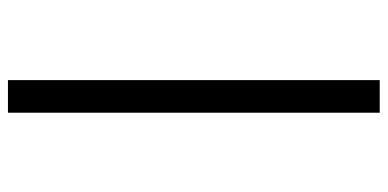

<svg xmlns="http://www.w3.org/2000/svg" viewBox="-260 -582 952 471"><g transform="rotate(90 215.5 -346.0)"><path d="M176 110V-802H256V110Z"/></g></svg>

Font: Literata 12pt Medium
Style: Regular
Weight: 500
Designer: Latin by Veronika Burian and Jose Scaglione. Greek by Irene Vlachou. Cyrillic by Vera Evstafieva.
Foundry: TypeTogether
Version: Version 3.002